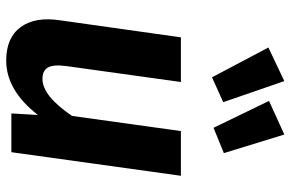

<svg xmlns="http://www.w3.org/2000/svg" viewBox="-174 -718 909 600"><g transform="rotate(90 280.0 -418.5)"><path d="M233.9 -853 299.8 -662.1 222.2 -627 128.9 -803.2ZM400.9 -853 459 -664.1 379.9 -631.8 295.9 -805.2ZM169.9 16.1Q98.1 16.1 65.2 -29.1Q32.2 -74.2 43.9 -151.9L97.2 -529.8H236.8L187 -171.9Q181.6 -130.4 191.7 -113.8Q201.7 -97.2 227.1 -97.2Q280.3 -97.2 342.8 -189.9L390.1 -529.8H529.8L456.1 0H335L339.8 -83Q262.7 16.1 169.9 16.1Z"/></g></svg>

Font: FiraGO SemiBold
Style: Italic
Weight: 600
Italic angle: -8°
Designer: bBox Type GmbH
Foundry: bBox Type GmbH
Version: Version 1.001;PS 001.001;hotconv 1.0.88;makeotf.lib2.5.64775